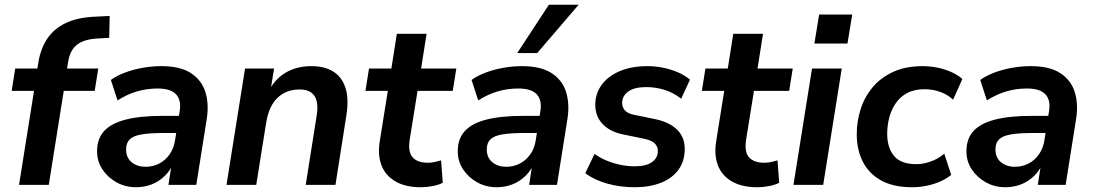

<svg xmlns="http://www.w3.org/2000/svg" viewBox="-20 -777 4600 807"><path d="M60 0 123 -395H29L44 -489H151L135 -476L141 -513Q150 -571 178 -613.5Q206 -656 256 -680Q306 -704 382 -707L441 -710L439 -618L387 -615Q350 -613 324.5 -601.5Q299 -590 285 -569Q271 -548 266 -515L260 -479L251 -489H393L378 -395H248L185 0Z M552 10Q507 10 470 -10.5Q433 -31 410.5 -65Q388 -99 388 -141Q388 -193 417 -225.5Q446 -258 507 -274Q568 -290 663 -290H743L732 -218H669Q610 -218 575 -212Q540 -206 525 -191Q510 -176 510 -149Q510 -114 533.5 -95Q557 -76 591 -76Q623 -76 649 -89.5Q675 -103 693 -128.5Q711 -154 716 -189L735 -308Q743 -355 720.5 -380Q698 -405 642 -405Q598 -405 556.5 -393Q515 -381 474 -355L446 -441Q471 -459 505.5 -472Q540 -485 579.5 -492Q619 -499 658 -499Q737 -499 782 -470Q827 -441 843 -391Q859 -341 849 -277L805 0H688L704 -104H714Q700 -65 674.5 -39.5Q649 -14 617.5 -2Q586 10 552 10Z M932 0 1010 -489H1132L1116 -390H1108Q1133 -443 1179.5 -471Q1226 -499 1289 -499Q1343 -499 1379.5 -477Q1416 -455 1431.5 -409.5Q1447 -364 1436 -293L1390 0H1265L1311 -291Q1317 -328 1311 -352Q1305 -376 1287.5 -388.5Q1270 -401 1239 -401Q1200 -401 1170.5 -384Q1141 -367 1123.5 -336.5Q1106 -306 1099 -263L1057 0Z M1749 10Q1684 10 1642 -14.5Q1600 -39 1583.5 -82Q1567 -125 1576 -182L1610 -395H1516L1531 -489H1625L1648 -635H1773L1750 -489H1898L1883 -395H1735L1702 -190Q1694 -138 1714.5 -115.5Q1735 -93 1778 -93Q1793 -93 1807 -96Q1821 -99 1834 -103L1841 -9Q1825 0 1799 5Q1773 10 1749 10Z M2068 10Q2023 10 1986 -10.5Q1949 -31 1926.5 -65Q1904 -99 1904 -141Q1904 -193 1933 -225.5Q1962 -258 2023 -274Q2084 -290 2179 -290H2259L2248 -218H2185Q2126 -218 2091 -212Q2056 -206 2041 -191Q2026 -176 2026 -149Q2026 -114 2049.5 -95Q2073 -76 2107 -76Q2139 -76 2165 -89.5Q2191 -103 2209 -128.5Q2227 -154 2232 -189L2251 -308Q2259 -355 2236.5 -380Q2214 -405 2158 -405Q2114 -405 2072.5 -393Q2031 -381 1990 -355L1962 -441Q1987 -459 2021.5 -472Q2056 -485 2095.5 -492Q2135 -499 2174 -499Q2253 -499 2298 -470Q2343 -441 2359 -391Q2375 -341 2365 -277L2321 0H2204L2220 -104H2230Q2216 -65 2190.5 -39.5Q2165 -14 2133.5 -2Q2102 10 2068 10ZM2154 -554 2287 -757H2412L2238 -554Z M2648 10Q2586 10 2531.5 -5.5Q2477 -21 2440 -49L2479 -130Q2503 -113 2531 -101.5Q2559 -90 2589 -84Q2619 -78 2648 -78Q2695 -78 2720 -95.5Q2745 -113 2745 -142Q2745 -162 2731.5 -174.5Q2718 -187 2691 -193L2599 -212Q2544 -223 2513 -255.5Q2482 -288 2482 -337Q2482 -382 2507.5 -418.5Q2533 -455 2582.5 -477Q2632 -499 2702 -499Q2734 -499 2766.5 -492.5Q2799 -486 2828.5 -473.5Q2858 -461 2880 -442L2843 -362Q2812 -387 2774 -399Q2736 -411 2696 -411Q2647 -411 2621 -392.5Q2595 -374 2595 -344Q2595 -326 2606.5 -313Q2618 -300 2643 -295L2735 -276Q2795 -263 2826.5 -231.5Q2858 -200 2858 -151Q2858 -100 2832 -64Q2806 -28 2758.5 -9Q2711 10 2648 10Z M3163 10Q3098 10 3056 -14.5Q3014 -39 2997.5 -82Q2981 -125 2990 -182L3024 -395H2930L2945 -489H3039L3062 -635H3187L3164 -489H3312L3297 -395H3149L3116 -190Q3108 -138 3128.5 -115.5Q3149 -93 3192 -93Q3207 -93 3221 -96Q3235 -99 3248 -103L3255 -9Q3239 0 3213 5Q3187 10 3163 10Z M3403 -594 3423 -716H3562L3542 -594ZM3315 0 3393 -489H3518L3440 0Z M3814 10Q3736 10 3684.5 -18Q3633 -46 3607 -96.5Q3581 -147 3581 -213Q3581 -267 3597.5 -318.5Q3614 -370 3648 -410.5Q3682 -451 3734.5 -475Q3787 -499 3858 -499Q3907 -499 3952 -484.5Q3997 -470 4025 -445L3986 -358Q3964 -379 3932.5 -390.5Q3901 -402 3866 -402Q3823 -402 3793 -386Q3763 -370 3744.5 -342.5Q3726 -315 3717.5 -282Q3709 -249 3709 -214Q3709 -157 3737.5 -122Q3766 -87 3832 -87Q3860 -87 3891.5 -98Q3923 -109 3949 -131L3978 -42Q3959 -26 3931.5 -14Q3904 -2 3873.5 4Q3843 10 3814 10Z M4206 10Q4161 10 4124 -10.5Q4087 -31 4064.5 -65Q4042 -99 4042 -141Q4042 -193 4071 -225.5Q4100 -258 4161 -274Q4222 -290 4317 -290H4397L4386 -218H4323Q4264 -218 4229 -212Q4194 -206 4179 -191Q4164 -176 4164 -149Q4164 -114 4187.5 -95Q4211 -76 4245 -76Q4277 -76 4303 -89.5Q4329 -103 4347 -128.5Q4365 -154 4370 -189L4389 -308Q4397 -355 4374.5 -380Q4352 -405 4296 -405Q4252 -405 4210.5 -393Q4169 -381 4128 -355L4100 -441Q4125 -459 4159.5 -472Q4194 -485 4233.5 -492Q4273 -499 4312 -499Q4391 -499 4436 -470Q4481 -441 4497 -391Q4513 -341 4503 -277L4459 0H4342L4358 -104H4368Q4354 -65 4328.5 -39.5Q4303 -14 4271.5 -2Q4240 10 4206 10Z"/></svg>

Font: Nunito Sans 12pt ExtraLight 12pt
Style: Bold Italic
Weight: 700
Italic angle: -9°
Version: Version 3.101;gftools[0.9.27]